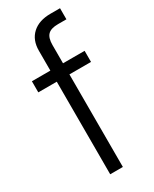

<svg xmlns="http://www.w3.org/2000/svg" viewBox="-190 -777 664 827"><g transform="rotate(-30 141.5 -364.0)"><path d="M267.1 -515.6V-460.4H159.7V0H96.7V-460.4H4.9V-515.6H96.7V-614.7Q96.7 -667.5 129.4 -697.5Q162.1 -727.5 219.7 -727.5H267.1V-672.4H225.1Q189.9 -672.4 174.8 -657Q159.7 -641.6 159.7 -606.4V-515.6Z"/></g></svg>

Font: Inter Display Light
Style: Regular
Weight: 300
Designer: Rasmus Andersson
Foundry: rsms
Version: Version 4.000;git-a52131595